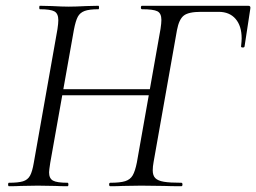

<svg xmlns="http://www.w3.org/2000/svg" viewBox="-20 -645 887 665"><path d="M362 -12Q396 -12 413.5 -17.5Q431 -23 439.5 -37.5Q448 -52 454 -82L536 -545Q539 -565 539 -576Q539 -599 525 -606Q511 -613 472 -613Q468 -613 468 -619Q468 -625 472 -625H840Q849 -625 847 -615L827 -484Q826 -480 820 -480.5Q814 -481 815 -485Q817 -503 817 -512Q817 -555 796 -579.5Q775 -604 737 -604H676Q633 -604 616.5 -591Q600 -578 593 -541L512 -84Q509 -68 509 -55Q509 -37 518 -28Q527 -19 547.5 -15.5Q568 -12 608 -12Q612 -12 612 -6Q612 0 608 0Q570 0 549 -1L469 -2L405 -1Q389 0 362 0Q358 0 358 -6Q358 -12 362 -12ZM11 -12Q43 -12 59.5 -17Q76 -22 84 -36.5Q92 -51 97 -81L179 -544Q182 -564 182 -575Q182 -598 168.5 -605.5Q155 -613 118 -613Q116 -613 116 -619Q116 -625 118 -625L160 -624Q196 -622 218 -622Q241 -622 279 -624L321 -625Q323 -625 323 -619Q323 -613 321 -613Q289 -613 273 -607Q257 -601 249.5 -587Q242 -573 236 -542L154 -81Q150 -55 150 -48Q150 -27 163.5 -19.5Q177 -12 214 -12Q217 -12 217 -6Q217 0 214 0Q188 0 172 -1L111 -2L52 -1Q37 0 11 0Q8 0 8 -6Q8 -12 11 -12ZM165 -336H526L524 -315H162Z"/></svg>

Font: Cormorant Infant
Style: Italic
Weight: 400
Italic angle: -10°
Designer: Christian Thalmann (Catharsis Fonts)
Foundry: Catharsis Fonts
Version: Version 4.000